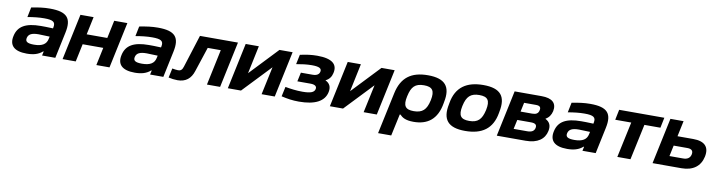

<svg xmlns="http://www.w3.org/2000/svg" viewBox="-27 -1185 7632 2055"><g transform="rotate(10 3789.5 -157.5)"><path d="M396 -509C330 -509 273 -501 195 -486L173 -378C237 -389 295 -396 353 -396C451 -396 479 -377 466 -316L464 -306C402 -309 357 -309 332 -309C167 -309 85 -260 62 -154C38 -49 95 9 233 9C304 9 359 -6 403 -45H409L399 0H543L603 -284C637 -443 585 -509 396 -509ZM205 -157C215 -199 250 -217 324 -217C347 -217 400 -215 444 -213L438 -186C426 -128 381 -99 293 -99C219 -99 196 -117 205 -157Z M622 0H765L806 -194H1030L989 0H1132L1238 -500H1095L1054 -306H830L871 -500H728L675 -250L663 -194Z M1570 -509C1504 -509 1447 -501 1369 -486L1347 -378C1411 -389 1469 -396 1527 -396C1625 -396 1653 -377 1640 -316L1638 -306C1576 -309 1531 -309 1506 -309C1341 -309 1259 -260 1236 -154C1212 -49 1269 9 1407 9C1478 9 1533 -6 1577 -45H1583L1573 0H1717L1777 -284C1811 -443 1759 -509 1570 -509ZM1379 -157C1389 -199 1424 -217 1498 -217C1521 -217 1574 -215 1618 -213L1612 -186C1600 -128 1555 -99 1467 -99C1393 -99 1370 -117 1379 -157Z M2043 -121 2131 -388H2273L2191 0H2334L2440 -500H2027L1915 -146C1904 -109 1887 -97 1860 -97C1845 -97 1816 -101 1796 -105L1774 -3C1801 4 1841 9 1872 9C1961 9 2016 -36 2043 -121Z M2418 0H2561L2850 -304L2785 0H2928L3034 -500H2891L2603 -196L2667 -500H2524Z M3286 -300H3159L3138 -202H3280C3329 -202 3354 -185 3345 -152C3336 -118 3299 -102 3210 -102C3146 -102 3082 -110 3023 -121L3000 -15C3066 0 3119 9 3191 9C3367 9 3467 -44 3488 -148C3499 -204 3481 -242 3432 -265C3473 -285 3494 -315 3503 -356C3526 -452 3466 -509 3301 -509C3238 -509 3182 -501 3115 -486L3093 -381C3147 -391 3206 -399 3262 -399C3343 -399 3370 -382 3363 -347C3357 -317 3332 -300 3286 -300Z M3527 0H3670L3959 -304L3894 0H4037L4143 -500H4000L3712 -196L3776 -500H3633Z M4721 -244 4723 -256C4759 -428 4691 -509 4505 -509C4322 -509 4218 -431 4181 -256L4085 194H4228L4279 -43H4287C4312 -17 4346 9 4437 9C4587 9 4691 -63 4721 -244ZM4323 -248 4324 -252C4346 -354 4385 -396 4481 -396C4572 -396 4602 -358 4580 -252L4579 -248C4557 -145 4513 -104 4419 -104C4328 -104 4300 -142 4323 -248Z M4781 -256 4779 -244C4743 -71 4812 9 4997 9C5179 9 5292 -67 5322 -244L5324 -256C5359 -426 5296 -509 5107 -509C4926 -509 4811 -433 4781 -256ZM4923 -248 4924 -252C4946 -354 4988 -396 5083 -396C5174 -396 5203 -358 5181 -252L5180 -248C5157 -146 5116 -104 5022 -104C4930 -104 4901 -142 4923 -248Z M5341 0H5655C5783 0 5858 -54 5877 -146C5889 -205 5871 -244 5822 -268C5859 -290 5880 -320 5890 -363C5908 -452 5856 -500 5740 -500H5447ZM5506 -103 5528 -204H5676C5724 -204 5743 -188 5736 -154C5729 -120 5703 -103 5654 -103ZM5547 -298 5568 -397H5696C5738 -397 5754 -382 5746 -347C5739 -312 5715 -298 5674 -298Z M6269 -509C6203 -509 6146 -501 6068 -486L6046 -378C6110 -389 6168 -396 6226 -396C6324 -396 6352 -377 6339 -316L6337 -306C6275 -309 6230 -309 6205 -309C6040 -309 5958 -260 5935 -154C5911 -49 5968 9 6106 9C6177 9 6232 -6 6276 -45H6282L6272 0H6416L6476 -284C6510 -443 6458 -509 6269 -509ZM6078 -157C6088 -199 6123 -217 6197 -217C6220 -217 6273 -215 6317 -213L6311 -186C6299 -128 6254 -99 6166 -99C6092 -99 6069 -117 6078 -157Z M6651 0H6794L6877 -388H7051L7074 -500H6583L6560 -388H6734Z M7034 0H7348C7472 0 7551 -58 7574 -165C7597 -273 7543 -330 7418 -330H7247L7283 -500H7140ZM7199 -106 7224 -224H7373C7419 -224 7439 -204 7431 -165C7423 -126 7394 -106 7348 -106Z"/></g></svg>

Font: LT Wave Bold
Style: Italic
Weight: 700
Designer: Daniel Lyons
Version: Version 2.5 (Glyphs App)